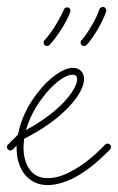

<svg xmlns="http://www.w3.org/2000/svg" viewBox="-30 -536 341 555"><path d="M206 -420C202 -416 202 -409 206 -406C210 -402 217 -402 220 -406C231 -417 242 -434 253 -452C263 -470 272 -488 277 -503C278 -508 275 -514 270 -516C265 -517 259 -514 257 -509C253 -496 245 -478 235 -462C226 -446 215 -430 206 -420ZM99 -420C95 -416 95 -409 99 -406C103 -402 110 -402 113 -406C124 -417 136 -434 147 -451C158 -468 168 -487 173 -501C175 -506 173 -512 168 -514C163 -516 157 -514 155 -509C149 -495 140 -478 130 -462C120 -445 108 -430 99 -420ZM-7 -118C-11 -114 -11 -108 -7 -104C-3 -100 3 -100 7 -104L18 -115C18 -113 18 -111 18 -109C18 -80 25 -53 40 -34C55 -14 77 -1 108 -1C130 -1 157 -8 186 -23C214 -38 245 -61 277 -93L288 -104C292 -108 292 -114 288 -118C284 -122 278 -122 274 -118L263 -107C232 -76 203 -55 176 -41C151 -27 128 -21 108 -21C85 -21 67 -30 56 -46C44 -62 38 -84 38 -109C38 -118 39 -127 40 -135C97 -164 140 -196 168 -226C199 -258 213 -288 213 -307C213 -317 210 -325 204 -331C198 -337 190 -340 180 -340C154 -340 112 -312 78 -267C52 -234 30 -191 22 -147ZM94 -255C123 -293 157 -320 180 -320C184 -320 187 -319 190 -317C192 -314 193 -311 193 -307C193 -291 179 -267 154 -240C129 -214 93 -186 45 -160C55 -195 73 -228 94 -255Z"/></svg>

Font: Mistral SingleLine OTF-SVG Regular
Style: Regular
Weight: 300
Designer: François Chastanet, Élisa Garzelli, Anais Alves, Morgane Autin
Foundry: institut supérieur des arts et du design Toulouse / isdaT
Version: Version 1.000;hotconv 1.0.117;makeotfexe 2.5.65602 DEVELOPME